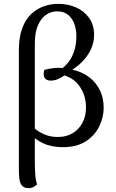

<svg xmlns="http://www.w3.org/2000/svg" viewBox="-20 -751 601 998"><path d="M129 227Q105 227 94 213.5Q83 200 80.5 176.5Q78 153 78 122V-488Q78 -557 95.5 -604Q113 -651 142.5 -678.5Q172 -706 208.5 -718.5Q245 -731 282 -731Q333 -731 375 -712.5Q417 -694 443 -658Q469 -622 469 -569Q469 -514 435 -464Q401 -414 344 -382L296 -391Q318 -405 336.5 -429Q355 -453 366 -487Q377 -521 377 -564Q377 -596 367 -625Q357 -654 335 -673Q313 -692 276 -692Q246 -692 220 -674.5Q194 -657 177.5 -620Q161 -583 161 -523V84Q161 119 163 153Q165 187 173 207Q168 213 156 220Q144 227 129 227ZM306 14Q247 14 203 -7Q159 -28 134 -59L142 -97Q156 -85 175.5 -71.5Q195 -58 221 -48.5Q247 -39 281 -39Q325 -39 357.5 -58.5Q390 -78 408.5 -112.5Q427 -147 427 -192Q427 -250 398 -296Q369 -342 315 -359Q298 -347 280 -339.5Q262 -332 244 -332Q226 -332 216.5 -341Q207 -350 207 -367Q207 -372 208 -377.5Q209 -383 211 -388Q229 -393 255 -396.5Q281 -400 313 -397L321 -395Q383 -388 427.5 -360.5Q472 -333 495.5 -289Q519 -245 519 -191Q519 -143 496.5 -95.5Q474 -48 427 -17Q380 14 306 14Z"/></svg>

Font: Arima Medium
Style: Regular
Weight: 500
Designer: Joana Correia and Natanael Gama
Foundry: NDISCOVER
Version: Version 1.101;gftools[0.9.23]